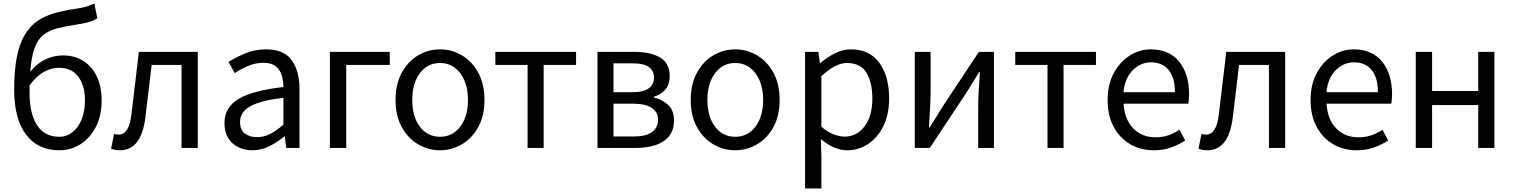

<svg xmlns="http://www.w3.org/2000/svg" viewBox="-20 -836 8558 1085"><path d="M315.9 13.2Q193.8 13.2 127 -75.7Q60.1 -164.6 60.1 -329.1Q60.1 -439.5 75.4 -515.1Q90.8 -590.8 120.1 -639.6Q149.4 -688.5 190.9 -717Q232.4 -745.6 285.2 -760.7Q337.9 -775.9 399.9 -785.2Q430.2 -789.6 448.7 -793.7Q467.3 -797.9 481.7 -803.2Q496.1 -808.6 513.2 -815.9L529.8 -732.9Q508.8 -718.8 480.7 -710.9Q452.6 -703.1 418.9 -698.2Q353.5 -688.5 305.7 -676.5Q257.8 -664.6 225.8 -639.2Q193.8 -613.8 175.5 -564.5Q157.2 -515.1 150.9 -430.2Q187 -476.6 235.6 -499.8Q284.2 -522.9 335.9 -522.9Q399.9 -522.9 449.2 -492.7Q498.5 -462.4 526.4 -405.5Q554.2 -348.6 554.2 -269Q554.2 -182.6 522 -119.4Q489.7 -56.2 435.5 -21.5Q381.3 13.2 315.9 13.2ZM147 -354V-312Q147 -193.4 189.5 -128.2Q231.9 -63 314.9 -63Q356.9 -63 389.6 -88.9Q422.4 -114.7 441.2 -161.1Q460 -207.5 460 -269Q460 -353 422.1 -403.1Q384.3 -453.1 313 -453.1Q273.4 -453.1 231.7 -431.6Q189.9 -410.2 147 -354Z M657.7 13.2Q642.1 13.2 630.9 11Q619.6 8.8 607.9 4.9L624.5 -79.1Q630.9 -77.6 636.5 -76.4Q642.1 -75.2 649.9 -75.2Q678.7 -75.2 697.3 -102.5Q715.8 -129.9 722.7 -189.9Q733.4 -278.3 743.9 -366.7Q754.4 -455.1 764.6 -543H1097.7V0H1005.9V-469.2H836.9Q827.6 -394 819.1 -318.4Q810.5 -242.7 800.8 -167Q776.9 13.2 657.7 13.2Z M1406.2 13.2Q1338.4 13.2 1293.5 -27.1Q1248.5 -67.4 1248.5 -141.1Q1248.5 -229.5 1328.4 -277.1Q1408.2 -324.7 1581.5 -344.2Q1581.5 -378.9 1572 -410.4Q1562.5 -441.9 1538.3 -461.4Q1514.2 -481 1469.2 -481Q1422.4 -481 1380.6 -462.9Q1338.9 -444.8 1306.6 -422.9L1271.5 -485.8Q1308.1 -509.8 1363.3 -533.4Q1418.5 -557.1 1484.4 -557.1Q1584 -557.1 1628.2 -496.1Q1672.4 -435.1 1672.4 -334V0H1597.7L1589.4 -64.9H1586.4Q1547.4 -32.7 1502 -9.8Q1456.5 13.2 1406.2 13.2ZM1432.6 -61Q1471.7 -61 1506.6 -78.9Q1541.5 -96.7 1581.5 -131.8V-283.2Q1489.7 -272.5 1436.3 -253.9Q1382.8 -235.4 1359.6 -208.7Q1336.4 -182.1 1336.4 -147Q1336.4 -100.6 1364.3 -80.8Q1392.1 -61 1432.6 -61Z M1844.2 0V-543H2182.6V-469.2H1936.5V0Z M2466.8 13.2Q2399.9 13.2 2342.8 -20.5Q2285.6 -54.2 2250.5 -117.7Q2215.3 -181.2 2215.3 -271Q2215.3 -361.3 2250.5 -425.3Q2285.6 -489.3 2342.8 -523.2Q2399.9 -557.1 2466.8 -557.1Q2533.2 -557.1 2590.3 -523.2Q2647.5 -489.3 2682.6 -425.3Q2717.8 -361.3 2717.8 -271Q2717.8 -181.2 2682.6 -117.7Q2647.5 -54.2 2590.3 -20.5Q2533.2 13.2 2466.8 13.2ZM2466.8 -63Q2537.1 -63 2580.8 -120.1Q2624.5 -177.2 2624.5 -271Q2624.5 -333.5 2604.7 -380.6Q2585 -427.7 2549.3 -453.9Q2513.7 -480 2466.8 -480Q2396 -480 2352.8 -422.4Q2309.6 -364.7 2309.6 -271Q2309.6 -177.2 2352.8 -120.1Q2396 -63 2466.8 -63Z M2961.4 0V-469.2H2779.3V-543H3235.4V-469.2H3052.2V0Z M3356.4 0V-543H3564.5Q3654.8 -543 3709.7 -511.2Q3764.6 -479.5 3764.6 -404.8Q3764.6 -359.9 3740.7 -330.8Q3716.8 -301.8 3674.8 -289.1V-285.2Q3721.2 -274.4 3754.9 -243.9Q3788.6 -213.4 3788.6 -154.8Q3788.6 -101.1 3761.2 -66.9Q3733.9 -32.7 3685.5 -16.4Q3637.2 0 3574.7 0ZM3446.8 -314.9H3549.8Q3617.2 -314.9 3646.5 -337.2Q3675.8 -359.4 3675.8 -397Q3675.8 -435.1 3647.7 -456.5Q3619.6 -478 3555.7 -478H3446.8ZM3446.8 -64.9H3563.5Q3631.8 -64.9 3665.3 -90.1Q3698.7 -115.2 3698.7 -161.1Q3698.7 -202.1 3663.1 -226.1Q3627.4 -250 3558.6 -250H3446.8Z M4134.8 13.2Q4067.9 13.2 4010.7 -20.5Q3953.6 -54.2 3918.5 -117.7Q3883.3 -181.2 3883.3 -271Q3883.3 -361.3 3918.5 -425.3Q3953.6 -489.3 4010.7 -523.2Q4067.9 -557.1 4134.8 -557.1Q4201.2 -557.1 4258.3 -523.2Q4315.4 -489.3 4350.6 -425.3Q4385.7 -361.3 4385.7 -271Q4385.7 -181.2 4350.6 -117.7Q4315.4 -54.2 4258.3 -20.5Q4201.2 13.2 4134.8 13.2ZM4134.8 -63Q4205.1 -63 4248.8 -120.1Q4292.5 -177.2 4292.5 -271Q4292.5 -333.5 4272.7 -380.6Q4252.9 -427.7 4217.3 -453.9Q4181.6 -480 4134.8 -480Q4064 -480 4020.8 -422.4Q3977.5 -364.7 3977.5 -271Q3977.5 -177.2 4020.8 -120.1Q4064 -63 4134.8 -63Z M4529.3 229V-543H4604.5L4613.3 -480H4615.7Q4652.3 -510.7 4696.8 -533.9Q4741.2 -557.1 4788.6 -557.1Q4893.6 -557.1 4949 -481.4Q5004.4 -405.8 5004.4 -279.8Q5004.4 -187 4971.2 -121.6Q4938 -56.2 4884.3 -21.5Q4830.6 13.2 4768.6 13.2Q4693.8 13.2 4618.7 -49.8L4621.6 44.9V229ZM4753.4 -64Q4820.8 -64 4865.2 -121.3Q4909.7 -178.7 4909.7 -278.8Q4909.7 -369.6 4876.5 -424.8Q4843.3 -480 4765.6 -480Q4731.9 -480 4696.3 -460.9Q4660.6 -441.9 4621.6 -405.8V-120.1Q4657.7 -88.4 4692.1 -76.2Q4726.6 -64 4753.4 -64Z M5149.4 0V-543H5238.8V-315.9Q5238.8 -273.4 5235.6 -220.9Q5232.4 -168.5 5229.5 -116.2H5233.4Q5249.5 -140.6 5270 -173.8Q5290.5 -207 5305.7 -231.9L5511.7 -543H5596.7V0H5507.8V-227.1Q5507.8 -270.5 5510.7 -322.5Q5513.7 -374.5 5517.6 -428.2H5512.7Q5497.1 -402.3 5476.3 -369.1Q5455.6 -335.9 5440.4 -311L5234.4 0Z M5899.4 0V-469.2H5717.3V-543H6173.3V-469.2H5990.2V0Z M6499.5 13.2Q6426.8 13.2 6367.9 -20.5Q6309.1 -54.2 6274.2 -117.9Q6239.3 -181.6 6239.3 -271Q6239.3 -359.4 6274.4 -423.6Q6309.6 -487.8 6365 -522.5Q6420.4 -557.1 6482.4 -557.1Q6586.9 -557.1 6643.3 -487.8Q6699.7 -418.5 6699.7 -301.8Q6699.7 -287.1 6698.2 -273.9Q6696.8 -260.7 6695.3 -250H6329.6Q6334 -163.1 6383.1 -111.6Q6432.1 -60.1 6509.3 -60.1Q6549.3 -60.1 6582 -71.3Q6614.7 -82.5 6645.5 -103L6677.7 -42Q6642.1 -18.6 6598.1 -2.7Q6554.2 13.2 6499.5 13.2ZM6328.6 -314.9H6619.6Q6619.6 -397.5 6584 -440.7Q6548.3 -483.9 6484.4 -483.9Q6426.8 -483.9 6381.8 -439.9Q6336.9 -396 6328.6 -314.9Z M6802.7 13.2Q6787.1 13.2 6775.9 11Q6764.6 8.8 6752.9 4.9L6769.5 -79.1Q6775.9 -77.6 6781.5 -76.4Q6787.1 -75.2 6794.9 -75.2Q6823.7 -75.2 6842.3 -102.5Q6860.8 -129.9 6867.7 -189.9Q6878.4 -278.3 6888.9 -366.7Q6899.4 -455.1 6909.7 -543H7242.7V0H7150.9V-469.2H6981.9Q6972.7 -394 6964.1 -318.4Q6955.6 -242.7 6945.8 -167Q6921.9 13.2 6802.7 13.2Z M7646.5 13.2Q7573.7 13.2 7514.9 -20.5Q7456.1 -54.2 7421.1 -117.9Q7386.2 -181.6 7386.2 -271Q7386.2 -359.4 7421.4 -423.6Q7456.5 -487.8 7512 -522.5Q7567.4 -557.1 7629.4 -557.1Q7733.9 -557.1 7790.3 -487.8Q7846.7 -418.5 7846.7 -301.8Q7846.7 -287.1 7845.2 -273.9Q7843.8 -260.7 7842.3 -250H7476.6Q7481 -163.1 7530 -111.6Q7579.1 -60.1 7656.2 -60.1Q7696.3 -60.1 7729 -71.3Q7761.7 -82.5 7792.5 -103L7824.7 -42Q7789.1 -18.6 7745.1 -2.7Q7701.2 13.2 7646.5 13.2ZM7475.6 -314.9H7766.6Q7766.6 -397.5 7731 -440.7Q7695.3 -483.9 7631.3 -483.9Q7573.7 -483.9 7528.8 -439.9Q7483.9 -396 7475.6 -314.9Z M7980.5 0V-543H8072.8V-321.8H8333.5V-543H8424.8V0H8333.5V-242.2H8072.8V0Z"/></svg>

Font: Source Han Sans CN
Style: Regular
Weight: 400
Designer: Ryoko NISHIZUKA  (kana, bopomofo & ideographs); Paul D. Hunt (Latin, Greek & Cyrillic); Sandoll Communications , Soo-you
Foundry: Adobe
Version: Version 2.004;hotconv 1.0.118;makeotfexe 2.5.65603